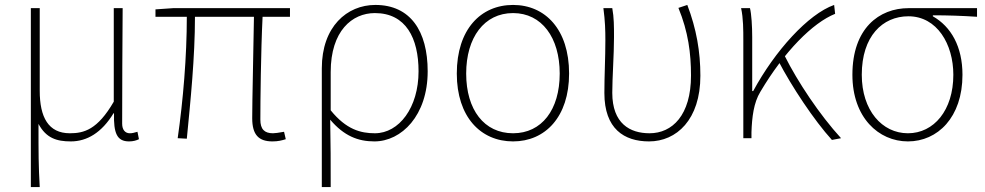

<svg xmlns="http://www.w3.org/2000/svg" viewBox="-20 -560 3992 778"><path d="M105 198H141C136 108 136 66 136 -58C167 0 210 13 267 13C332 13 392 -22 440 -101H442C440 -20 454 13 503 13C520 13 533 9 543 4L537 -26C523 -22 516 -20 506 -20C488 -20 475 -33 475 -59C475 -217 476 -368 477 -527H441V-148C375 -34 320 -20 263 -20C176 -20 141 -85 141 -192V-527H105Z M1084 13C1107 13 1122 9 1138 4L1131 -26C1108 -22 1095 -20 1086 -20C1051 -20 1035 -37 1035 -75C1035 -146 1037 -351 1044 -492H1155V-527H682L610 -522V-492H737C737 -330 722 -154 700 0L737 2C752 -152 770 -327 770 -492H1009C1007 -355 1002 -153 1002 -81C1002 -14 1028 13 1084 13Z M1284 198H1320C1320 92 1320 31 1318 -75C1374 -9 1431 13 1497 13C1607 13 1713 -92 1713 -271C1713 -434 1643 -540 1501 -540C1386 -540 1284 -452 1284 -283ZM1499 -20C1442 -20 1383 -35 1320 -113V-268C1320 -435 1407 -507 1499 -507C1625 -507 1676 -405 1676 -271C1676 -124 1597 -20 1499 -20Z M2059 13C2189 13 2286 -86 2286 -262C2286 -441 2189 -540 2059 -540C1928 -540 1831 -441 1831 -262C1831 -86 1928 13 2059 13ZM2059 -20C1942 -20 1869 -115 1869 -262C1869 -408 1942 -507 2059 -507C2175 -507 2248 -408 2248 -262C2248 -115 2175 -20 2059 -20Z M2610 13C2721 13 2818 -75 2818 -253C2818 -351 2802 -443 2765 -540L2729 -528C2769 -431 2780 -343 2780 -254C2780 -93 2704 -20 2612 -20C2533 -20 2461 -59 2461 -184C2461 -245 2468 -338 2468 -409C2468 -453 2468 -489 2461 -527H2425C2432 -474 2433 -438 2433 -396C2433 -325 2429 -254 2429 -183C2429 -38 2509 13 2610 13Z M2992 0H3025V-24C3027 -85 3034 -144 3061 -188C3158 -352 3274 -468 3364 -504L3360 -540C3255 -503 3120 -354 3032 -191H3028V-409C3028 -453 3025 -503 3019 -527H2983C2992 -486 2992 -438 2992 -396ZM3351 7 3388 0C3301 -95 3212 -229 3160 -333L3134 -313C3187 -211 3279 -72 3351 7Z M3659 13C3779 13 3880 -84 3880 -257C3880 -371 3834 -452 3760 -494V-498C3821 -498 3878 -496 3939 -492V-527H3662C3542 -527 3434 -445 3434 -257C3434 -84 3540 13 3659 13ZM3659 -20C3554 -20 3472 -113 3472 -257C3472 -413 3556 -494 3661 -494C3777 -494 3843 -381 3843 -257C3843 -113 3764 -20 3659 -20Z"/></svg>

Font: Source Han Sans JP VF
Style: Regular
Weight: 250
Designer: Ryoko NISHIZUKA 西塚涼子 (kana, bopomofo & ideographs); Paul D. Hunt (Latin, Greek & Cyrillic); Sandoll Communications 산돌커뮤니
Foundry: Adobe
Version: Version 2.004;hotconv 1.0.118;makeotfexe 2.5.65603